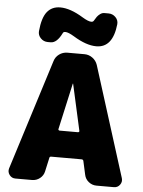

<svg xmlns="http://www.w3.org/2000/svg" viewBox="-63 -1029 802 1079"><g transform="rotate(5 338.0 -490.0)"><path d="M393 -290Q396 -290 398.5 -292.5Q401 -295 400 -298L342 -559Q342 -560 341 -560Q340 -560 340 -559L282 -298Q281 -295 283.5 -292.5Q286 -290 289 -290ZM465 -676 661 -54Q667 -34 654.5 -17Q642 0 621 0H523Q498 0 478.5 -15.5Q459 -31 454 -55L437 -132Q435 -140 426 -140H255Q246 -140 245 -132L228 -55Q223 -31 203.5 -15.5Q184 0 159 0H65Q44 0 31.5 -17Q19 -34 25 -54L221 -676Q228 -700 248.5 -715Q269 -730 295 -730H391Q416 -730 436.5 -715Q457 -700 465 -676ZM482 -970H506Q529 -970 545.5 -953.5Q562 -937 560 -914Q546 -780 453 -780Q396 -780 323 -825Q290 -845 273 -845Q262 -845 259 -837Q231 -780 196 -780H180Q156 -780 139.5 -797Q123 -814 125 -837Q132 -913 159 -946.5Q186 -980 233 -980Q290 -980 363 -935Q396 -915 413 -915Q423 -915 427 -922Q435 -936 441.5 -945Q448 -954 459 -962Q470 -970 482 -970Z"/></g></svg>

Font: Rounded Mplus 1c Black
Style: Regular
Weight: 900
Version: Version 1.059.20150529